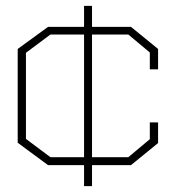

<svg xmlns="http://www.w3.org/2000/svg" viewBox="-20 -560 596 651"><path d="M424 0H292V71H265V0H143L40 -76V-394L143 -469H265V-540H292V-469H424L516 -394V-325H488V-382L415 -443H292V-27H415L488 -88V-145H516V-75ZM265 -443H151L68 -381V-89L151 -27H265Z"/></svg>

Font: Turret Road ExtraLight
Style: Regular
Weight: 275
Designer: Noponies
Foundry: Noponies
Version: Version 1.001; ttfautohint (v1.8)